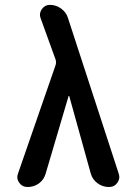

<svg xmlns="http://www.w3.org/2000/svg" viewBox="-20 -750 540 770"><path d="M90.8 0Q69.3 0 57.1 -17.1Q44.9 -34.2 51.8 -52.7L203.1 -489.3Q206.1 -500 203.1 -510.7L142.6 -677.7Q135.7 -696.3 147.9 -713.4Q160.2 -730.5 179.7 -730.5Q205.1 -730.5 225.6 -715.3Q246.1 -700.2 252.9 -676.8L456.1 -53.7Q462.9 -34.2 450.7 -17.1Q438.5 0 417 0Q391.6 0 371.1 -15.1Q350.6 -30.3 343.8 -54.7L257.8 -364.3Q257.8 -365.2 255.9 -365.2Q254.9 -365.2 254.9 -364.3L163.1 -53.7Q156.2 -29.3 136.2 -14.6Q116.2 0 90.8 0Z"/></svg>

Font: Rounded-X Mgen+ 2m medium
Style: Regular
Weight: 500
Designer: [Source Han Sans]
Ryoko NISHIZUKA  (kana & ideographs); Paul D. Hunt (Latin, Greek & Cyrillic); Wenlong ZHANG  (bopomofo
Version: Version 1.059.20150602